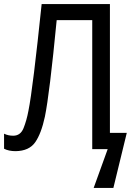

<svg xmlns="http://www.w3.org/2000/svg" viewBox="-21 -734 660 945"><path d="M520 -714H184Q163 -512 146.5 -377.5Q130 -243 119 -189Q110 -141 95 -103.5Q80 -66 44 -66Q19 -66 -1 -76V-2Q22 10 56 10Q122 9 152 -33.5Q182 -76 200 -160Q223 -272 258 -635H433V0H509L440 191H537L603 -80H520Z"/></svg>

Font: Noto Sans UI SemiCondensed
Style: Regular
Weight: 400
Width: 4
Designer: Monotype Design Team
Foundry: Monotype Imaging Inc.
Version: 1.001